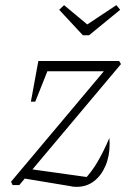

<svg xmlns="http://www.w3.org/2000/svg" viewBox="-20 -719 509 746"><path d="M29 0 23 -13 417 -482H443L450 -470L55 0ZM252 4 59 -28 90 -63 333 -29 307 -21Q334 -48 358 -88.5Q382 -129 405 -183Q405 -177 405.5 -171Q406 -165 406 -160Q406 -112 389.5 -74Q373 -36 344.5 -14.5Q316 7 278 7Q261 7 252 4ZM100 -324 129 -482H180L117 -324ZM146 -442 129 -482H443L401 -442ZM302 -582 210 -681 229 -699 319 -624 432 -699 447 -681 326 -582Z"/></svg>

Font: Piazzolla Thin Thin
Style: Italic
Weight: 250
Italic angle: -11.3°
Version: Version 2.005